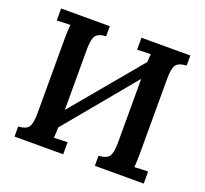

<svg xmlns="http://www.w3.org/2000/svg" viewBox="-121 -843 1051 986"><g transform="rotate(20 404.5 -350.0)"><path d="M318 -645Q277 -643 262.5 -623.5Q248 -604 248 -546V-217L562 -593Q563 -620 565 -637Q549 -637 526.5 -636Q504 -635 491 -634V-700H758V-645Q716 -643 701.5 -623.5Q687 -604 687 -546V-149Q687 -122 686 -98.5Q685 -75 684 -63Q700 -64 722.5 -65Q745 -66 758 -66V0H491V-55Q533 -57 547.5 -76.5Q562 -96 562 -154V-501L247 -121Q246 -84 244 -63Q261 -64 283 -65Q305 -66 318 -66V0H52V-55Q93 -57 107.5 -76.5Q122 -96 122 -154V-553Q122 -578 123 -601Q124 -624 126 -637Q109 -637 87 -636Q65 -635 52 -634V-700H318Z"/></g></svg>

Font: Lora SemiBold
Style: Regular
Weight: 600
Designer: Olga Karpushina, Alexei Vanyashin (Cyrillic)
Foundry: Cyreal
Version: Version 3.011; ttfautohint (v1.8.4.7-5d5b)